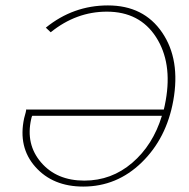

<svg xmlns="http://www.w3.org/2000/svg" viewBox="-20 -683 696 708"><path d="M378 -663Q510 -663 578 -563Q646 -463 619 -312Q594 -173 502.5 -84Q411 5 287 5Q175 5 110.5 -67.5Q46 -140 69 -247Q77 -275 77 -280L79 -279H584Q587 -290 591 -312Q616 -452 555.5 -546Q495 -640 374 -640Q261 -640 167 -564L149 -581Q250 -663 378 -663ZM291 -17Q391 -17 467.5 -82.5Q544 -148 577 -256H99Q97 -254 95 -244Q74 -151 131.5 -84Q189 -17 291 -17Z"/></svg>

Font: EauTestText Extralight
Style: Italic
Weight: 250
Italic angle: -12°
Designer: Christian Thalmann (Catharsis Fonts)
Version: Version 0.001;PS 000.001;hotconv 1.0.88;makeotf.lib2.5.64775